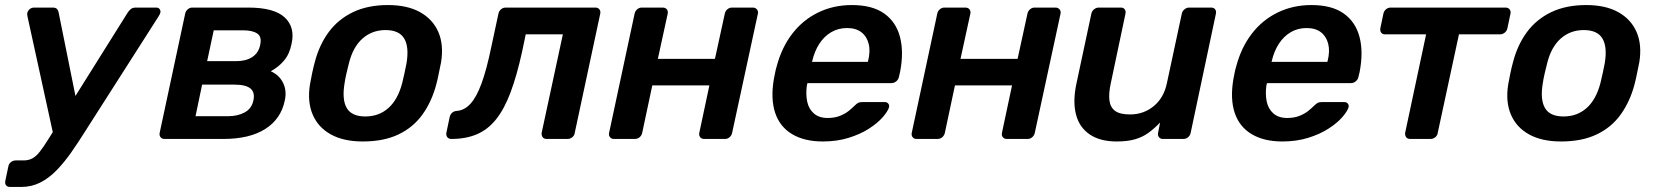

<svg xmlns="http://www.w3.org/2000/svg" viewBox="-41 -550 6553 760"><path d="M-1 190Q-12 190 -17 183.5Q-22 177 -20 166L-8 109Q-6 98 2.5 91.5Q11 85 21 85H52Q72 85 87 77Q102 69 116.5 50.5Q131 32 151 0L465 -501Q471 -510 478 -515Q485 -520 497 -520H577Q586 -520 590.5 -514.5Q595 -509 594 -501Q593 -495 586 -484L296 -30Q269 13 241.5 52.5Q214 92 183.5 123.5Q153 155 118.5 172.5Q84 190 43 190ZM171 -13 68 -484Q65 -498 69 -504Q72 -511 78.5 -515.5Q85 -520 93 -520H168Q180 -520 185 -514Q190 -508 191 -501L268 -119Z M610 0Q600 0 594.5 -7Q589 -14 591 -24L692 -496Q694 -506 702 -513Q710 -520 720 -520H942Q1044 -520 1086 -481Q1128 -442 1113 -376Q1105 -336 1083.5 -310.5Q1062 -285 1031 -268Q1055 -257 1069 -239Q1083 -221 1087.5 -198.5Q1092 -176 1086 -151Q1071 -79 1009 -39.5Q947 0 843 0ZM733 -90H861Q900 -90 927.5 -105Q955 -120 962 -152Q969 -185 950 -200Q931 -215 888 -215H759ZM779 -308H895Q933 -308 958 -324.5Q983 -341 989 -373Q996 -405 977 -417.5Q958 -430 921 -430H805Z M1395 10Q1319 10 1268.5 -18Q1218 -46 1196.5 -97Q1175 -148 1186 -216Q1189 -234 1194.5 -260Q1200 -286 1205 -304Q1223 -373 1260.5 -423.5Q1298 -474 1356.5 -502Q1415 -530 1495 -530Q1571 -530 1621.5 -502Q1672 -474 1694 -423.5Q1716 -373 1705 -304Q1701 -286 1696 -260Q1691 -234 1686 -216Q1668 -148 1631.5 -97Q1595 -46 1536.5 -18Q1478 10 1395 10ZM1405 -89Q1459 -89 1496.5 -122.5Q1534 -156 1551 -221Q1555 -236 1560 -260Q1565 -284 1568 -299Q1579 -364 1559 -397.5Q1539 -431 1485 -431Q1432 -431 1394 -397.5Q1356 -364 1340 -299Q1336 -284 1330.5 -260Q1325 -236 1323 -221Q1312 -156 1331.5 -122.5Q1351 -89 1405 -89Z M1746 0Q1735 0 1729.5 -7Q1724 -14 1726 -25L1739 -87Q1745 -109 1767 -111Q1797 -113 1821 -139Q1845 -165 1865 -219.5Q1885 -274 1903 -361L1932 -496Q1934 -506 1942 -513Q1950 -520 1961 -520H2316Q2326 -520 2331.5 -513Q2337 -506 2335 -496L2234 -24Q2233 -14 2224.5 -7Q2216 0 2206 0H2123Q2112 0 2107 -7Q2102 -14 2103 -24L2187 -414H2040L2026 -347Q2005 -251 1980 -184.5Q1955 -118 1922.5 -77.5Q1890 -37 1846.5 -18.5Q1803 0 1746 0Z M2389 0Q2379 0 2373.5 -7Q2368 -14 2370 -24L2471 -496Q2473 -506 2481 -513Q2489 -520 2499 -520H2582Q2593 -520 2598.5 -513Q2604 -506 2602 -496L2563 -317H2789L2828 -496Q2830 -506 2838 -513Q2846 -520 2856 -520H2939Q2949 -520 2955 -513Q2961 -506 2959 -496L2857 -24Q2855 -14 2847 -7Q2839 0 2829 0H2746Q2736 0 2730.5 -7Q2725 -14 2727 -24L2767 -212H2541L2501 -24Q2499 -14 2491 -7Q2483 0 2472 0Z M3216 10Q3143 10 3094.5 -19Q3046 -48 3027.5 -103Q3009 -158 3022 -236Q3024 -246 3027 -261.5Q3030 -277 3033 -286Q3053 -362 3095 -416.5Q3137 -471 3197.5 -500.5Q3258 -530 3331 -530Q3412 -530 3459 -496.5Q3506 -463 3521.5 -403.5Q3537 -344 3522 -266L3517 -245Q3515 -235 3506.5 -228Q3498 -221 3487 -221H3155Q3155 -221 3154.5 -218Q3154 -215 3153 -213Q3148 -178 3154 -148.5Q3160 -119 3180.5 -101Q3201 -83 3235 -83Q3263 -83 3284 -91.5Q3305 -100 3318.5 -111Q3332 -122 3339 -129Q3351 -141 3357 -143.5Q3363 -146 3374 -146H3461Q3470 -146 3475 -140Q3480 -134 3478 -125Q3473 -109 3453 -86Q3433 -63 3399 -41Q3365 -19 3318.5 -4.5Q3272 10 3216 10ZM3173 -305H3394L3395 -308Q3405 -347 3397.5 -376.5Q3390 -406 3368.5 -422.5Q3347 -439 3312 -439Q3277 -439 3249 -422.5Q3221 -406 3202 -376.5Q3183 -347 3174 -308Z M3587 0Q3577 0 3571.5 -7Q3566 -14 3568 -24L3669 -496Q3671 -506 3679 -513Q3687 -520 3697 -520H3780Q3791 -520 3796.5 -513Q3802 -506 3800 -496L3761 -317H3987L4026 -496Q4028 -506 4036 -513Q4044 -520 4054 -520H4137Q4147 -520 4153 -513Q4159 -506 4157 -496L4055 -24Q4053 -14 4045 -7Q4037 0 4027 0H3944Q3934 0 3928.5 -7Q3923 -14 3925 -24L3965 -212H3739L3699 -24Q3697 -14 3689 -7Q3681 0 3670 0Z M4379 10Q4314 10 4273 -17.5Q4232 -45 4218.5 -95.5Q4205 -146 4219 -215L4279 -496Q4281 -506 4289.5 -513Q4298 -520 4308 -520H4396Q4406 -520 4411 -513Q4416 -506 4414 -496L4356 -221Q4347 -180 4350.5 -152.5Q4354 -125 4373 -111Q4392 -97 4432 -97Q4486 -97 4526 -130Q4566 -163 4578 -221L4637 -496Q4639 -506 4647.5 -513Q4656 -520 4666 -520H4753Q4764 -520 4769 -513Q4774 -506 4772 -496L4672 -24Q4670 -14 4662 -7Q4654 0 4643 0H4562Q4552 0 4546.5 -7Q4541 -14 4543 -24L4551 -65Q4529 -42 4506 -25Q4483 -8 4453 1Q4423 10 4379 10Z M5035 10Q4962 10 4913.5 -19Q4865 -48 4846.5 -103Q4828 -158 4841 -236Q4843 -246 4846 -261.5Q4849 -277 4852 -286Q4872 -362 4914 -416.5Q4956 -471 5016.5 -500.5Q5077 -530 5150 -530Q5231 -530 5278 -496.5Q5325 -463 5340.5 -403.5Q5356 -344 5341 -266L5336 -245Q5334 -235 5325.5 -228Q5317 -221 5306 -221H4974Q4974 -221 4973.5 -218Q4973 -215 4972 -213Q4967 -178 4973 -148.5Q4979 -119 4999.5 -101Q5020 -83 5054 -83Q5082 -83 5103 -91.5Q5124 -100 5137.5 -111Q5151 -122 5158 -129Q5170 -141 5176 -143.5Q5182 -146 5193 -146H5280Q5289 -146 5294 -140Q5299 -134 5297 -125Q5292 -109 5272 -86Q5252 -63 5218 -41Q5184 -19 5137.5 -4.5Q5091 10 5035 10ZM4992 -305H5213L5214 -308Q5224 -347 5216.5 -376.5Q5209 -406 5187.5 -422.5Q5166 -439 5131 -439Q5096 -439 5068 -422.5Q5040 -406 5021 -376.5Q5002 -347 4993 -308Z M5541 0Q5530 0 5525 -7Q5520 -14 5521 -24L5604 -414H5442Q5431 -414 5426 -421Q5421 -428 5423 -439L5435 -496Q5437 -506 5445 -513Q5453 -520 5464 -520H5918Q5929 -520 5934.5 -513Q5940 -506 5938 -496L5926 -439Q5924 -428 5915.5 -421Q5907 -414 5896 -414H5734L5650 -24Q5649 -14 5640.5 -7Q5632 0 5622 0Z M6138 10Q6062 10 6011.5 -18Q5961 -46 5939.5 -97Q5918 -148 5929 -216Q5932 -234 5937.5 -260Q5943 -286 5948 -304Q5966 -373 6003.5 -423.5Q6041 -474 6099.5 -502Q6158 -530 6238 -530Q6314 -530 6364.5 -502Q6415 -474 6437 -423.5Q6459 -373 6448 -304Q6444 -286 6439 -260Q6434 -234 6429 -216Q6411 -148 6374.5 -97Q6338 -46 6279.5 -18Q6221 10 6138 10ZM6148 -89Q6202 -89 6239.5 -122.5Q6277 -156 6294 -221Q6298 -236 6303 -260Q6308 -284 6311 -299Q6322 -364 6302 -397.5Q6282 -431 6228 -431Q6175 -431 6137 -397.5Q6099 -364 6083 -299Q6079 -284 6073.5 -260Q6068 -236 6066 -221Q6055 -156 6074.5 -122.5Q6094 -89 6148 -89Z"/></svg>

Font: Rubik Light Medium
Style: Italic
Weight: 500
Italic angle: -12°
Version: Version 2.104